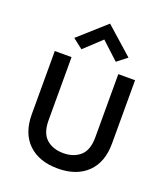

<svg xmlns="http://www.w3.org/2000/svg" viewBox="-163 -1025 1006 1152"><g transform="rotate(20 340.0 -449.0)"><path d="M84 -643H191V-240Q191 -157.5 232.8 -121Q274.5 -84.5 340.5 -84.5Q406.5 -84.5 448 -121Q489.5 -157.5 489.5 -240V-643H596.5V-240Q596.5 -118.5 528.2 -52.5Q460 13.5 340.5 13.5Q221 13.5 152.5 -52.5Q84 -118.5 84 -240ZM230.5 -707.5 167 -757 339.5 -911 513 -757 449.5 -707.5 339.5 -809.5Z"/></g></svg>

Font: Karla SemiBold
Style: Regular
Weight: 600
Designer: Jonathan Pinhorn
Version: Version 2.004; ttfautohint (v1.8.4.7-5d5b);gftools[0.9.33]